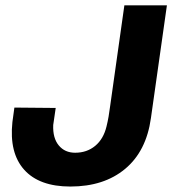

<svg xmlns="http://www.w3.org/2000/svg" viewBox="-20 -680 637 710"><path d="M538.1 -243.2Q521 -120.6 442.6 -55.4Q364.3 9.8 240.2 9.8Q125 9.8 69.3 -52.5Q13.7 -114.7 25.9 -229Q28.3 -246.6 33.2 -282.2L186 -280.8L176.8 -217.8Q174.8 -169.4 197.3 -142.3Q219.7 -115.2 257.8 -115.2Q301.3 -115.2 332 -140.6Q362.8 -166 374 -212.9Q382.3 -246.6 387.2 -287.1L439.9 -660.2H597.2Z"/></svg>

Font: Human Sans Bold
Style: Italic
Weight: 700
Italic angle: -8°
Designer: Tim Radville
Foundry: Continuum
Version: Version 1.000;FEAKit 1.0